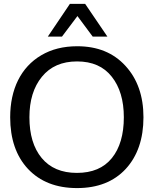

<svg xmlns="http://www.w3.org/2000/svg" viewBox="-20 -963 834 994"><path d="M300.8 -773.4 380.9 -879.9 460 -773.4H536.1L420.9 -942.9H341.8L227.5 -773.4ZM378.9 10.7C485.8 10.7 569.8 -22.5 630.9 -88.4C691.9 -154.8 722.7 -244.1 722.7 -356C722.7 -465.8 691.4 -554.7 629.4 -622.1C567.4 -689.9 484.4 -723.6 379.9 -723.6C308.1 -723.6 246.1 -708 193.4 -676.8C87.9 -614.7 32.7 -501 32.7 -356C32.7 -243.7 63.5 -154.3 125 -88.4C187 -22.5 271.5 10.7 378.9 10.7ZM377.9 -67.9C298.8 -67.9 238.3 -93.8 195.8 -145C153.3 -196.3 132.3 -266.6 132.3 -356C132.3 -442.9 153.8 -512.7 196.8 -565.4C240.2 -618.7 300.8 -645 378.9 -645C457.5 -645 517.1 -618.7 558.6 -565.9C600.1 -513.7 621.1 -443.4 621.1 -356C621.1 -266.6 600.6 -195.8 559.1 -144.5C517.6 -93.3 457.5 -67.9 377.9 -67.9Z"/></svg>

Font: Ride
Style: Regular
Weight: 400
Version: Version 3.000